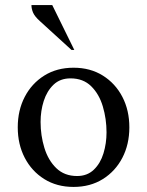

<svg xmlns="http://www.w3.org/2000/svg" viewBox="-20 -727 580 757"><path d="M270 10Q204 10 154.5 -21Q105 -52 77.5 -105Q50 -158 50 -225Q50 -292 77.5 -345Q105 -398 154.5 -429Q204 -460 270 -460Q336 -460 385.5 -429Q435 -398 462.5 -345Q490 -292 490 -225Q490 -158 462.5 -105Q435 -52 385.5 -21Q336 10 270 10ZM284 -33Q324 -33 350 -58Q376 -83 388 -122.5Q400 -162 400 -205Q400 -258 385.5 -307Q371 -356 339.5 -387Q308 -418 258 -418Q217 -418 191 -393Q165 -368 152.5 -329Q140 -290 140 -246Q140 -193 155 -144Q170 -95 202 -64Q234 -33 284 -33ZM262 -530 137 -644Q117 -662 110.5 -677Q104 -692 104 -707H186L273 -530Z"/></svg>

Font: Spectral
Style: Regular
Weight: 400
Designer: Jean-Baptiste Levee
Foundry: Production Type
Version: Version 2.001